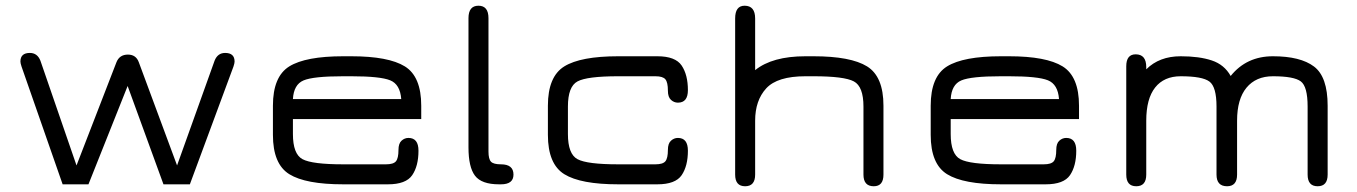

<svg xmlns="http://www.w3.org/2000/svg" viewBox="-20 -648 4770 675"><path d="M800.8 -414.1 647.5 0H554.7L428.7 -345.7L291 0H200.2L55.7 -414.1Q51.8 -425.8 51.8 -431.6Q51.8 -461.9 85 -461.9Q111.3 -461.9 122.1 -434.6L249 -66.4L389.6 -429.7Q400.4 -456.1 429.7 -456.1Q458 -456.1 467.8 -429.7L602.5 -66.4L734.4 -434.6Q745.1 -461.9 771.5 -461.9Q804.7 -461.9 804.7 -431.6Q804.7 -425.8 800.8 -414.1Z M1460.9 -276.4V-229.5H1009.8V-176.8Q1009.8 -106.4 1043.5 -88.4Q1077.1 -70.3 1186.5 -70.3H1336.9Q1363.3 -70.3 1372.1 -81.1Q1380.9 -91.8 1380.9 -121.1Q1380.9 -143.6 1391.6 -153.3Q1402.3 -163.1 1416 -163.1Q1451.2 -163.1 1451.2 -118.2Q1451.2 -64.5 1429.2 -32.2Q1407.2 0 1343.8 0H1186.5Q1054.7 0 997.1 -35.6Q939.5 -71.3 939.5 -173.8V-276.4Q939.5 -378.9 997.1 -414.6Q1054.7 -450.2 1186.5 -450.2H1214.8Q1345.7 -450.2 1403.3 -414.6Q1460.9 -378.9 1460.9 -276.4ZM1214.8 -379.9H1186.5Q1081.1 -379.9 1046.9 -365.2Q1012.7 -350.6 1009.8 -299.8H1390.6Q1386.7 -351.6 1351.6 -365.7Q1316.4 -379.9 1214.8 -379.9Z M1741.2 0H1734.4Q1672.9 0 1649.9 -30.3Q1627 -60.5 1627 -129.9V-584Q1627 -627.9 1662.1 -627.9Q1697.3 -627.9 1697.3 -584V-115.2Q1697.3 -88.9 1706.1 -79.6Q1714.8 -70.3 1741.2 -70.3Q1785.2 -70.3 1785.2 -34.2Q1785.2 0 1741.2 0Z M2291 0H2153.3Q2021.5 0 1963.9 -35.6Q1906.2 -71.3 1906.2 -173.8V-276.4Q1906.2 -378.9 1963.9 -414.6Q2021.5 -450.2 2153.3 -450.2H2291Q2354.5 -450.2 2376.5 -417.5Q2398.4 -384.8 2398.4 -331.1Q2398.4 -287.1 2363.3 -287.1Q2349.6 -287.1 2338.9 -296.9Q2328.1 -306.6 2328.1 -329.1Q2328.1 -358.4 2319.3 -369.1Q2310.5 -379.9 2284.2 -379.9H2153.3Q2043.9 -379.9 2010.3 -361.8Q1976.6 -343.8 1976.6 -273.4V-176.8Q1976.6 -106.4 2010.3 -88.4Q2043.9 -70.3 2153.3 -70.3H2284.2Q2310.5 -70.3 2319.3 -81.1Q2328.1 -91.8 2328.1 -121.1Q2328.1 -143.6 2338.9 -153.3Q2349.6 -163.1 2363.3 -163.1Q2398.4 -163.1 2398.4 -118.2Q2398.4 -64.5 2376.5 -32.2Q2354.5 0 2291 0Z M2811.5 -379.9Q2712.9 -379.9 2673.8 -337.4Q2634.8 -294.9 2634.8 -223.6V-34.2Q2634.8 6.8 2599.6 6.8Q2564.5 6.8 2564.5 -34.2V-583Q2564.5 -627.9 2597.7 -627.9Q2634.8 -627.9 2634.8 -583V-401.4Q2695.3 -450.2 2811.5 -450.2H2839.8Q2970.7 -450.2 3028.3 -414.6Q3085.9 -378.9 3085.9 -276.4V-34.2Q3085.9 6.8 3051.8 6.8Q3015.6 6.8 3015.6 -34.2V-273.4Q3015.6 -343.8 2981.9 -361.8Q2948.2 -379.9 2839.8 -379.9Z M3773.4 -276.4V-229.5H3322.3V-176.8Q3322.3 -106.4 3356 -88.4Q3389.6 -70.3 3499 -70.3H3649.4Q3675.8 -70.3 3684.6 -81.1Q3693.4 -91.8 3693.4 -121.1Q3693.4 -143.6 3704.1 -153.3Q3714.8 -163.1 3728.5 -163.1Q3763.7 -163.1 3763.7 -118.2Q3763.7 -64.5 3741.7 -32.2Q3719.7 0 3656.2 0H3499Q3367.2 0 3309.6 -35.6Q3252 -71.3 3252 -173.8V-276.4Q3252 -378.9 3309.6 -414.6Q3367.2 -450.2 3499 -450.2H3527.3Q3658.2 -450.2 3715.8 -414.6Q3773.4 -378.9 3773.4 -276.4ZM3527.3 -379.9H3499Q3393.6 -379.9 3359.4 -365.2Q3325.2 -350.6 3322.3 -299.8H3703.1Q3699.2 -351.6 3664.1 -365.7Q3628.9 -379.9 3527.3 -379.9Z M4130.9 -379.9Q4072.3 -379.9 4041 -340.3Q4009.8 -300.8 4009.8 -223.6V-34.2Q4009.8 6.8 3974.6 6.8Q3939.5 6.8 3939.5 -34.2V-415Q3939.5 -457 3972.7 -457Q4009.8 -457 4009.8 -412.1V-404.3Q4055.7 -450.2 4130.9 -450.2Q4196.3 -450.2 4240.2 -435.5Q4284.2 -420.9 4306.6 -380.9Q4362.3 -450.2 4455.1 -450.2Q4551.8 -450.2 4599.6 -414.1Q4647.5 -377.9 4647.5 -276.4V-34.2Q4647.5 6.8 4612.3 6.8Q4577.1 6.8 4577.1 -34.2V-273.4Q4577.1 -343.8 4553.2 -361.8Q4529.3 -379.9 4455.1 -379.9Q4395.5 -379.9 4362.3 -339.8Q4329.1 -299.8 4329.1 -223.6V-34.2Q4329.1 6.8 4293.9 6.8Q4256.8 6.8 4256.8 -34.2V-273.4Q4256.8 -342.8 4231.9 -361.3Q4207 -379.9 4130.9 -379.9Z"/></svg>

Font: Jura
Style: DemiBold
Weight: 600
Version: Version 2.4